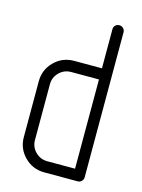

<svg xmlns="http://www.w3.org/2000/svg" viewBox="-101 -696 560 756"><g transform="rotate(15 179.5 -318.0)"><path d="M41 -113.8V-340.8Q41 -388.2 74.2 -421.4Q107.4 -454.6 154.8 -454.6H268.1V-613.8Q268.1 -623.5 274.7 -629.9Q281.2 -636.2 290.8 -636.2Q300.3 -636.2 306.9 -629.6Q313.5 -623 313.5 -613.8V-22.9Q313.5 -13.2 306.9 -6.6Q300.3 0 291 0H154.8Q107.4 0 74.2 -33.2Q41 -66.4 41 -113.8ZM86.4 -113.8Q86.4 -85.4 106.4 -65.4Q126.5 -45.4 154.8 -45.4H268.1V-409.2H154.8Q126.5 -409.2 106.4 -389.2Q86.4 -369.1 86.4 -340.8Z"/></g></svg>

Font: OpenGost Type A TT
Style: Regular
Weight: 400
Version: Version 0.3